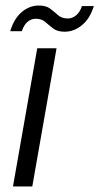

<svg xmlns="http://www.w3.org/2000/svg" viewBox="-20 -676 360 696"><path d="M27 0 115 -501H185L97 0ZM17 -563Q31 -609 59 -632.5Q87 -656 121 -656Q147 -656 162 -644.5Q177 -633 190.5 -621Q204 -609 226 -609Q242 -609 256 -620.5Q270 -632 277 -654H320Q307 -610 278 -585.5Q249 -561 214 -561Q188 -561 172.5 -573Q157 -585 144 -596.5Q131 -608 110 -608Q93 -608 80 -597Q67 -586 59 -563Z"/></svg>

Font: DM Sans 17pt Light
Style: Italic
Weight: 300
Italic angle: -10°
Version: Version 4.004;gftools[0.9.30]